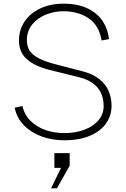

<svg xmlns="http://www.w3.org/2000/svg" viewBox="-20 -752 686 1043"><path d="M60 -167 102 -176Q112.5 -128.5 145.8 -95.5Q179 -62.5 226.8 -45.8Q274.5 -29 329 -29Q391 -29 439.8 -47.8Q488.5 -66.5 515.8 -99.8Q543 -133 543 -175Q543 -214.5 529.2 -245.5Q515.5 -276.5 486 -298.5Q456.5 -320.5 411 -332L250 -372Q167 -393 125 -431.2Q83 -469.5 83 -532Q83 -589 113.2 -634.5Q143.5 -680 198.5 -706Q253.5 -732 325 -732Q403.5 -732 457 -705.8Q510.5 -679.5 538.5 -636.2Q566.5 -593 572 -540L532 -532Q518 -615 461 -653Q404 -691 323 -691Q277 -691 231.5 -673.5Q186 -656 156 -620.2Q126 -584.5 126 -533Q126 -501 140.2 -478Q154.5 -455 187.5 -437Q220.5 -419 277 -404L431 -364Q486 -349.5 520.5 -321.5Q555 -293.5 570.5 -256.8Q586 -220 586 -177Q586 -125 556.8 -82.5Q527.5 -40 469.5 -15Q411.5 10 329 10Q262.5 10 205 -11.2Q147.5 -32.5 109 -72.5Q70.5 -112.5 60 -167ZM311.5 160H275.5V80H358.5V148L289.5 271H257.5Z"/></svg>

Font: Public Sans VF
Style: Regular
Weight: 400
Designer: Pablo Impallari, Rodrigo Fuenzalida (Modified by Dan O. Williams and USWDS)
Version: Version 1.003